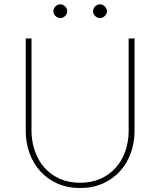

<svg xmlns="http://www.w3.org/2000/svg" viewBox="-20 -886 763 914"><path d="M102.5 0ZM361.5 -16Q416 -16 458.8 -35.2Q501.5 -54.5 531.2 -88Q561 -121.5 576.8 -166.8Q592.5 -212 592.5 -264V-703H620.5V-264Q620.5 -207 602.5 -157.2Q584.5 -107.5 550.8 -70.5Q517 -33.5 469.2 -12.2Q421.5 9 361.5 9Q301.5 9 253.5 -12.2Q205.5 -33.5 172 -70.5Q138.5 -107.5 120.5 -157.2Q102.5 -207 102.5 -264V-703H130V-265Q130 -213 145.8 -167.5Q161.5 -122 191.2 -88.2Q221 -54.5 264 -35.2Q307 -16 361.5 -16ZM300 -832Q300 -819.5 290 -809.8Q280 -800 267 -800Q260.5 -800 254.5 -802.8Q248.5 -805.5 244 -810Q239.5 -814.5 236.8 -820.2Q234 -826 234 -832Q234 -845.5 244 -855.5Q254 -865.5 267 -865.5Q280 -865.5 290 -855.5Q300 -845.5 300 -832ZM489 -832Q489 -819.5 478.8 -809.8Q468.5 -800 456 -800Q442.5 -800 432.8 -809.8Q423 -819.5 423 -832Q423 -845.5 432.8 -855.5Q442.5 -865.5 456 -865.5Q468.5 -865.5 478.8 -855.5Q489 -845.5 489 -832Z"/></svg>

Font: Lato Thin
Style: Regular
Weight: 200
Designer: Lukasz Dziedzic
Foundry: tyPoland Lukasz Dziedzic
Version: Version 2.007; 2014-02-27